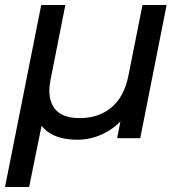

<svg xmlns="http://www.w3.org/2000/svg" viewBox="-20 -550 722 764"><path d="M0 194 144 -530H240L181 -232Q167 -161 195.5 -120.5Q224 -80 297 -80Q372 -80 423 -122Q474 -164 491 -249L547 -530H643L538 0H446L476 -152L494 -111Q469 -71 435 -45Q401 -19 363.5 -6.5Q326 6 289 6Q225 6 184.5 -16.5Q144 -39 124 -86L160 -122L96 194Z"/></svg>

Font: MOST Montserrat Medium
Style: Italic
Weight: 500
Italic angle: -11.3°
Designer: Julieta Ulanovsky
Foundry: Julieta Ulanovsky
Version: Version 8.000;March 11, 2024;FontCreator 15.0.0.2926 64-bit